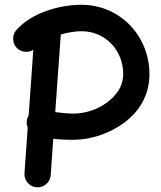

<svg xmlns="http://www.w3.org/2000/svg" viewBox="-20 -733 679 808"><path d="M53.7 -528.3C72.8 -512.2 100.1 -510.3 120.1 -523.4L100.6 -247.1C99.1 -244.6 97.7 -241.7 96.2 -238.8C90.8 -224.6 90.8 -210.4 96.7 -196.3L83 -3.9C82 11.2 86.4 24.9 96.7 36.6C106.9 47.9 119.1 54.2 134.3 55.2C149.4 56.2 163.1 51.8 174.8 41.5C186 31.2 192.4 19 193.4 3.9L204.1 -148.9C234.9 -145.5 264.6 -144.5 285.6 -144.5C359.9 -144.5 439 -169.4 502.9 -216.8C566.9 -264.2 608.9 -333 608.9 -420.9C608.9 -581.1 485.8 -712.9 322.8 -712.9C226.1 -712.9 109.9 -676.8 48.8 -606.4C38.6 -595.2 34.2 -581.5 35.6 -566.4C36.6 -551.3 42.5 -538.6 53.7 -528.3ZM322.8 -601.6C422.4 -601.6 498.5 -522.9 498.5 -420.9C498.5 -391.1 488.8 -363.8 468.8 -338.9C448.7 -313.5 422.4 -293 390.1 -277.8C357.4 -262.7 322.8 -254.9 285.6 -254.9C269.5 -254.9 238.3 -257.8 212.4 -261.2L235.8 -587.9C264.6 -596.2 294.9 -601.6 322.8 -601.6Z"/></svg>

Font: Mikhak SemiBold
Style: Regular
Weight: 600
Designer: Amin Abedi
Version: Version 3.2